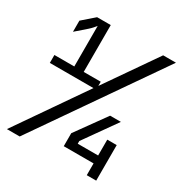

<svg xmlns="http://www.w3.org/2000/svg" viewBox="-170 -858 939 987"><g transform="rotate(30 300.0 -365.0)"><path d="M9 0H85L591 -730H515L305 -427V-452H204V-730H123L53 -669V-603L115 -657C130 -670 142 -685 148 -693V-452H30V-405H289ZM483 0H539V-211H483V-117H362V-133L498 -325H434L306 -147V-70H483Z"/></g></svg>

Font: JetBrains Mono Light
Style: Regular
Weight: 336
Monospace: yes
Designer: Philipp Nurullin, Konstantin Bulenkov
Foundry: JetBrains
Version: Version 2.305